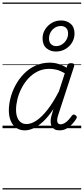

<svg xmlns="http://www.w3.org/2000/svg" viewBox="-20 -1015 663 1520"><path d="M177 17Q138 17 109.5 -2Q81 -21 65.5 -57Q50 -93 50 -141Q50 -187 63 -238.5Q76 -290 102.5 -339.5Q129 -389 168.5 -430Q208 -471 260 -495Q312 -519 376 -519Q409 -519 443.5 -508.5Q478 -498 507 -479L512 -496Q516 -507 523 -511Q530 -515 543 -515Q561 -515 565.5 -507.5Q570 -500 566 -488L441 -105Q433 -81 432.5 -64.5Q432 -48 439 -39.5Q446 -31 460 -31Q476 -31 492.5 -41Q509 -51 523 -66.5Q537 -82 548 -98Q554 -106 560.5 -108Q567 -110 576 -104Q587 -97 588 -90Q589 -83 584 -75Q573 -57 553.5 -35Q534 -13 508.5 2Q483 17 451 17Q428 17 413 9Q398 1 390 -13.5Q382 -28 381 -47.5Q380 -67 385 -90Q389 -106 394 -121Q399 -136 403 -152Q362 -90 322 -53Q282 -16 245.5 0.5Q209 17 177 17ZM107 -146Q107 -112 116.5 -86.5Q126 -61 144.5 -47Q163 -33 191 -33Q228 -33 270 -61.5Q312 -90 357 -147.5Q402 -205 447 -293L493 -435Q457 -456 427.5 -463Q398 -470 371 -470Q318 -470 276 -448.5Q234 -427 202.5 -392Q171 -357 149.5 -314.5Q128 -272 117.5 -228Q107 -184 107 -146ZM422 -607Q378 -607 347.5 -633.5Q317 -660 317 -711Q317 -749 336.5 -781Q356 -813 389 -833Q422 -853 464 -853Q509 -853 539.5 -826.5Q570 -800 570 -749Q570 -711 550.5 -678.5Q531 -646 497.5 -626.5Q464 -607 422 -607ZM424 -650Q451 -650 472.5 -664.5Q494 -679 506.5 -701.5Q519 -724 519 -749Q519 -779 503 -794Q487 -809 462 -809Q435 -809 413.5 -795Q392 -781 380 -758.5Q368 -736 368 -711Q368 -681 384 -665.5Q400 -650 424 -650ZM0 475H623V485H0ZM0 -20H623V0H0ZM0 -505H623V-500H0ZM0 -995H623V-985H0Z"/></svg>

Font: Playwrite SK Guides
Style: Regular
Weight: 400
Designer: Veronika Burian, José Scaglione
Foundry: TypeTogether
Version: Version 1.003